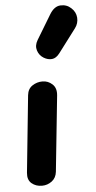

<svg xmlns="http://www.w3.org/2000/svg" viewBox="-61 -963 499 1000"><g transform="rotate(-5 188.0 -463.5)"><path d="M117.5 0Q85.5 0 63.5 -18.5Q41.5 -37 45 -74L86 -476Q89.5 -509 113.5 -525Q137.5 -541 166.5 -541Q196 -541 218.2 -520.5Q240.5 -500 236.5 -461.5L195.5 -66.5Q192 -34.5 169 -17.2Q146 0 117.5 0ZM183.5 -664Q160.5 -678 152.2 -704.2Q144 -730.5 160.5 -758L237.5 -885.5Q261.5 -925.5 294.2 -927.2Q327 -929 350 -907.5Q373.5 -886.5 375.8 -856.5Q378 -826.5 359.5 -802L267 -679.5Q248.5 -655 226.8 -653Q205 -651 183.5 -664Z"/></g></svg>

Font: Edu SA Hand Cursive
Style: Regular
Weight: 400
Designer: Tina and Corey Anderson, Eben Sorkin, Mirko Velimirovic
Foundry: Google for Education
Version: Version 2.000